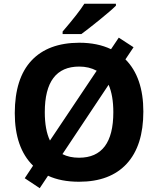

<svg xmlns="http://www.w3.org/2000/svg" viewBox="-20 -951 836 1015"><path d="M579.1 -357.9Q579.1 -445.8 554.2 -502.9L310.1 -136.2Q347.2 -117.2 397.9 -117.2Q579.1 -117.2 579.1 -357.9ZM398.9 -599.1Q216.8 -599.1 216.8 -357.9Q216.8 -264.6 244.1 -208L491.2 -577.1Q450.2 -599.1 398.9 -599.1ZM397.9 9.8Q301.8 9.8 233.9 -22L189.9 43.9L110.8 -8.8L154.8 -75.2Q58.1 -169.9 58.1 -353.5Q58.6 -537.1 146.5 -630.9Q234.4 -724.6 398.9 -725.1Q495.6 -725.1 566.9 -690.9L607.9 -752L686 -701.2L643.1 -637.2Q737.8 -542 737.8 -361.3Q737.8 -180.7 649.9 -85.4Q562 9.8 397.9 9.8ZM311 -771V-784.2Q395 -881.8 425.8 -931.2H592.8V-920.9Q567.4 -895.5 505.9 -845.7Q444.3 -795.9 410.2 -771Z"/></svg>

Font: NotoSans-Bold
Style: Bold
Weight: 700
Designer: Monotype Design team
Foundry: Monotype Imaging Inc.
Version: Version 1.04